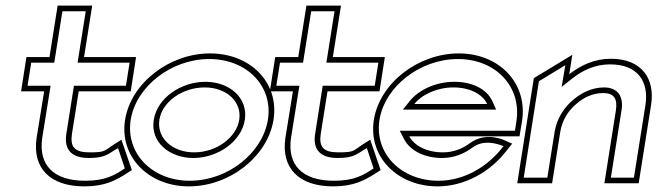

<svg xmlns="http://www.w3.org/2000/svg" viewBox="-20 -652 2339 683"><path d="M55 -327H137L110 -160C95 -54 158 11 280 11C354 11 392 -11 429 -34L449 -47L412 -155L385 -138C350 -115 355 -110 299 -110C245 -110 229 -129 236 -176L260 -327H445L464 -449H279L308 -632H185L156 -449H74ZM78 -347 91 -429H173L202 -612H285L256 -429H441L428 -347H243L216 -176C207 -119 235 -90 296 -90C358 -90 365 -106 400 -125L424 -53C388 -29 355 -9 283 -9C169 -9 117 -66 130 -160L160 -347Z M425 -226C404 -95 508 11 652 11C797 11 932 -95 953 -226C974 -357 872 -462 727 -462C583 -462 446 -357 425 -226ZM445 -226C464 -344 589 -442 724 -442C860 -442 952 -344 933 -226C914 -108 791 -9 655 -9C520 -9 426 -108 445 -226ZM527 -226C514 -147 582 -90 668 -90C754 -90 839 -148 851 -226C863 -304 796 -361 711 -361C625 -361 540 -305 527 -226ZM547 -226C557 -290 629 -341 708 -341C786 -341 841 -290 831 -226C821 -162 749 -110 671 -110C592 -110 537 -162 547 -226Z M940 -327H1022L995 -160C980 -54 1043 11 1165 11C1239 11 1277 -11 1314 -34L1334 -47L1297 -155L1270 -138C1235 -115 1240 -110 1184 -110C1130 -110 1114 -129 1121 -176L1145 -327H1330L1349 -449H1164L1193 -632H1070L1041 -449H959ZM963 -347 976 -429H1058L1087 -612H1170L1141 -429H1326L1313 -347H1128L1101 -176C1092 -119 1120 -90 1181 -90C1243 -90 1250 -106 1285 -125L1309 -53C1273 -29 1240 -9 1168 -9C1054 -9 1002 -66 1015 -160L1045 -347Z M1310 -226C1289 -95 1393 11 1537 11C1632 11 1724 -40 1782 -116L1802 -141L1777 -152C1777 -152 1710 -186 1652 -143C1624 -122 1591 -110 1556 -110C1499 -110 1454 -133 1436 -167H1828L1837 -221C1858 -355 1757 -462 1612 -462C1468 -462 1331 -357 1310 -226ZM1330 -226C1349 -344 1474 -442 1609 -442C1745 -442 1836 -342 1817 -221L1812 -187H1402L1418 -156C1440 -115 1491 -90 1553 -90C1593 -90 1630 -104 1662 -128C1699 -155 1745 -143 1771 -132C1716 -59 1631 -9 1540 -9C1405 -9 1311 -108 1330 -226ZM1413 -262H1745L1731 -293C1711 -336 1659 -361 1596 -361C1533 -361 1471 -334 1438 -293ZM1454 -282C1481 -316 1535 -341 1593 -341C1651 -341 1697 -317 1713 -282Z M1820 0H1944L1973 -183C1980 -226 2003 -260 2031 -283C2055 -304 2087 -321 2126 -321C2164 -321 2177 -301 2171 -260L2130 0H2252L2296 -278C2311 -372 2263 -443 2153 -443C2095 -443 2046 -420 2005 -388L2016 -457L1879 -374ZM1843 -20 1897 -363 1991 -420 1978 -343 2016 -373C2054 -403 2098 -423 2150 -423C2249 -423 2289 -362 2276 -278L2235 -20H2153L2191 -260C2199 -308 2178 -341 2129 -341C2084 -341 2046 -320 2019 -297C1988 -271 1961 -232 1953 -183L1927 -20Z"/></svg>

Font: Charger Pro
Style: OlObl
Weight: 900
Designer: Jasper
Foundry: Cannot Into Space Fonts
Version: Version 1.09